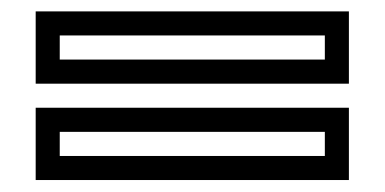

<svg xmlns="http://www.w3.org/2000/svg" viewBox="-20 -603 665 332"><path d="M541.7 -541.7V-500H83.3V-541.7ZM583.3 -583.3H41.7V-458.3H583.3ZM541.7 -375V-333.3H83.3V-375ZM583.3 -416.7H41.7V-291.7H583.3Z"/></svg>

Font: Sportrop
Style: Regular
Weight: 500
Version: Version 0.9